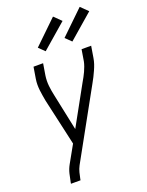

<svg xmlns="http://www.w3.org/2000/svg" viewBox="-177 -858 879 1149"><g transform="rotate(-20 262.5 -283.5)"><path d="M69 205 70 198Q75 171 81.5 144Q88 117 102 92L163 -17L144 -102L96 -315Q93 -332 90 -349.5Q87 -367 85 -384.5Q83 -402 83 -420Q83 -438 86 -457L98 -530H159L147 -457Q142 -423 145.5 -390.5Q149 -358 156 -327L205 -94L342 -342Q350 -356 357.5 -369.5Q365 -383 371.5 -397.5Q378 -412 383.5 -427Q389 -442 392 -457L404 -530H465L453 -457Q450 -438 444 -420Q438 -402 430 -384.5Q422 -367 413.5 -349.5Q405 -332 395 -315L155 119Q145 138 140 158Q135 178 131 198L130 205ZM368 -592 331 -628 480 -772 525 -728ZM198 -592 161 -628 310 -772 355 -728Z"/></g></svg>

Font: Iosevka Curly Light Oblique
Style: Regular
Weight: 300
Italic angle: -9°
Monospace: yes
Designer: Belleve Invis
Foundry: Belleve Invis
Version: Version 11.1.0; ttfautohint (v1.8.3)